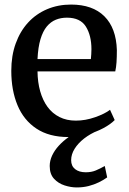

<svg xmlns="http://www.w3.org/2000/svg" viewBox="-20 -590 564 842"><path d="M280 11Q195.5 11 139.8 -26Q84 -63 56.8 -128.5Q29.5 -194 29.5 -279.5Q29.5 -345.5 48.8 -399Q68 -452.5 103 -490.8Q138 -529 186.2 -549.5Q234.5 -570 291.5 -570Q386 -570 437.8 -518.5Q489.5 -467 492.5 -370.5Q492.5 -340 491 -317.2Q489.5 -294.5 485.5 -277H144.5Q145 -229.5 156.2 -189.8Q167.5 -150 188.5 -121.2Q209.5 -92.5 240.8 -76.8Q272 -61 312.5 -61Q354.5 -61 397.2 -76Q440 -91 462.5 -108.5L483 -63.5Q465 -45 433.2 -28Q401.5 -11 361.5 0Q321.5 11 280 11ZM144.5 -331H378.5Q379.5 -339.5 380.2 -352Q381 -364.5 381 -374Q381 -434.5 356.5 -473.5Q332 -512.5 273.5 -512.5Q247 -512.5 224.8 -503.5Q202.5 -494.5 185.2 -473.8Q168 -453 157.5 -418Q147 -383 144.5 -331ZM316.5 232Q291 232 263.5 223.2Q236 214.5 217 194Q198 173.5 198 138Q198 115 208.5 92.2Q219 69.5 237.8 49Q256.5 28.5 281 11.2Q305.5 -6 333.5 -17.5L365.5 -21.5L410 -17.5Q376 -3.5 349.2 17.2Q322.5 38 307.2 62.5Q292 87 292 112.5Q292 138 309.5 151.8Q327 165.5 356 165.5Q381 165.5 400 157.5Q419 149.5 439.5 138L450 188Q434 199.5 413.5 209.5Q393 219.5 368.8 225.8Q344.5 232 316.5 232Z"/></svg>

Font: Merriweather Medium
Style: Regular
Weight: 500
Version: Version 2.100